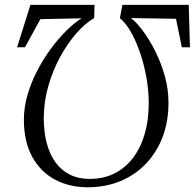

<svg xmlns="http://www.w3.org/2000/svg" viewBox="-20 -763 804 792"><path d="M758.5 -743 763.5 -568H730L706 -685.5L520.5 -688.5Q543.5 -670.5 570 -635Q596.5 -599.5 620.5 -551.8Q644.5 -504 659.8 -449.5Q675 -395 675 -339Q675 -262 650.8 -198.2Q626.5 -134.5 582.2 -88Q538 -41.5 476.8 -16Q415.5 9.5 341 9.5Q266.5 9.5 207 -22Q147.5 -53.5 113 -116Q78.5 -178.5 78.5 -270Q78.5 -319.5 93.2 -370.8Q108 -422 133 -470.2Q158 -518.5 189 -560.8Q220 -603 253 -635.8Q286 -668.5 316.5 -687.5L146.5 -684L83 -568H50.5L105.5 -743H370L368.5 -688.5Q333 -668.5 296.5 -627.2Q260 -586 229.2 -530.2Q198.5 -474.5 179.8 -409.8Q161 -345 160.5 -277.5Q160.5 -218.5 173 -171.8Q185.5 -125 209.8 -92.2Q234 -59.5 269.2 -42.2Q304.5 -25 350 -25Q407 -25 452 -47.5Q497 -70 528.5 -111.5Q560 -153 576.8 -210Q593.5 -267 593.5 -336Q593.5 -393 583 -448.8Q572.5 -504.5 555.2 -552.8Q538 -601 516.8 -636.5Q495.5 -672 474.5 -688L485 -743Z"/></svg>

Font: Merriweather 96pt Light
Style: Italic
Weight: 300
Italic angle: -7.8°
Version: Version 2.101